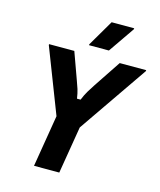

<svg xmlns="http://www.w3.org/2000/svg" viewBox="-124 -939 859 1028"><g transform="rotate(15 305.5 -425.0)"><path d="M163.3 0 210.8 -287.5 72.5 -645V-650H212.5L266.7 -500Q275 -478.3 281.7 -457.1Q288.3 -435.8 292.5 -406.7H312.5Q324.2 -435.8 337.1 -457.1Q350 -478.3 364.2 -500L464.2 -650H610.8V-645L346.7 -261.7L303.3 0ZM280.8 -700V-705L365.8 -850H490.8V-845L390.8 -700Z"/></g></svg>

Font: Familjen Grotesk GF
Style: Bold Italic
Weight: 700
Designer: Anders Wikstroem, Jonas Baeckman, Matilda Gysing, Kristian Moeller
Foundry: Familjen STHML AB
Version: Version 2.000; Beta; Release 4; Build 6